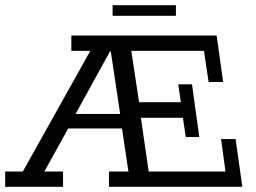

<svg xmlns="http://www.w3.org/2000/svg" viewBox="-27 -720 985 740"><path d="M-7 0V-59H61L321 -524H248V-583H808L833 -404H777L759 -524H479L509 -326H670L660 -395H713L741 -192H689L678 -266H516L546 -59H842L825 -184H881L907 0H393V-59H468L441 -239L465 -225H221L248 -247L144 -59H216V0ZM253 -260 244 -281H453L438 -268L400 -522H397ZM407 -659V-700H651V-659Z"/></svg>

Font: Rokkitt
Style: Regular
Weight: 400
Designer: Vernon Adams
Foundry: Vernon Adams
Version: Version 3.103